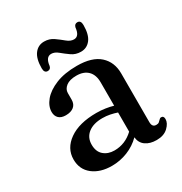

<svg xmlns="http://www.w3.org/2000/svg" viewBox="-158 -776 860 906"><g transform="rotate(-30 272.0 -322.5)"><path d="M50.5 -104.5Q50.5 -165 104.8 -203.2Q159 -241.5 253 -241.5Q278 -241.5 301.2 -238Q324.5 -234.5 343.5 -229V-356Q343.5 -397 321.5 -419Q299.5 -441 259.5 -441Q222.5 -441 203.2 -426Q184 -411 184 -390V-354Q184 -329.5 168 -316.5Q152 -303.5 124 -303.5Q99 -303.5 86 -316.2Q73 -329 73 -350.5Q73 -382 97.8 -411.8Q122.5 -441.5 169.8 -460.8Q217 -480 284.5 -480Q367 -480 407.8 -443Q448.5 -406 448.5 -344.5V-78.5Q448.5 -51 471 -51Q481 -51 486 -55Q491 -59 494.5 -63Q497.5 -66 500.5 -68.5Q503.5 -71 507.5 -71Q522 -71 522 -53.5Q522 -31 499.2 -9.5Q476.5 12 437 12Q400.5 12 377.5 -4.5Q354.5 -21 351.5 -52Q320.5 -21 279.2 -4.5Q238 12 193.5 12Q130 12 90.2 -19.2Q50.5 -50.5 50.5 -104.5ZM159.5 -122.5Q159.5 -84.5 182.2 -64.8Q205 -45 240 -45Q298.5 -45 343.5 -87.5V-192Q326 -198 306.5 -202Q287 -206 265.5 -206Q216.5 -206 188 -183.8Q159.5 -161.5 159.5 -122.5ZM336 -527.5Q307.5 -527.5 285.5 -543Q263.5 -558.5 245 -574Q226.5 -589.5 208 -589.5Q178.5 -589.5 173.5 -543.5Q170 -527 154.5 -527Q135.5 -527 135.5 -552.5Q135.5 -604 155.2 -630.2Q175 -656.5 208 -656.5Q236.5 -656.5 258.5 -641Q280.5 -625.5 299 -610Q317.5 -594.5 336.5 -594.5Q365.5 -594.5 370 -640Q374 -657 389.5 -657Q408.5 -657 408.5 -631Q408.5 -579 388.5 -553.2Q368.5 -527.5 336 -527.5Z"/></g></svg>

Font: Fraunces 9pt Soft
Style: Regular
Weight: 400
Version: Version 1.000;[0bf87f6ff]